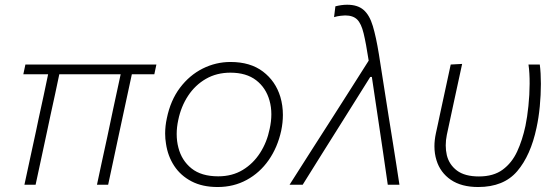

<svg xmlns="http://www.w3.org/2000/svg" viewBox="-20 -760 2292 790"><path d="M80.5 0Q92.5 -56 104 -109Q115.5 -162.5 128.5 -222L138.5 -270Q149.5 -321.5 159.5 -366.5Q169 -411.5 178 -454.5H76L84.5 -494.5H623.5L615 -454.5H522.5L466 -192Q456.5 -146.5 446 -98L425 0H379Q387 -37.5 398.2 -90Q409.5 -142.5 421.5 -197Q433 -252.5 446 -313.2Q459 -374 476.5 -454.5H224Q215.5 -415 207 -374Q198 -333 188 -287L174 -221Q161.5 -163 150 -109.2Q138.5 -55.5 126.5 0Z M875.5 9.5Q812.5 9.5 767.8 -14Q723 -37.5 696.8 -77.5Q670.5 -117.5 663 -168.5Q659.5 -189 659.5 -210.5Q659.5 -241.5 666.5 -273.5Q681.5 -347 720.5 -398.8Q759.5 -450.5 813.8 -477.8Q868 -505 928.5 -505Q1010 -505 1062 -465.5Q1114 -426 1133.5 -361.5Q1144 -326 1144 -287Q1144 -255.5 1137 -222Q1122 -153.5 1085.5 -101.2Q1049 -49 995.2 -19.8Q941.5 9.5 875.5 9.5ZM878 -34.5Q935.5 -34.5 978.8 -60.8Q1022 -87 1050.2 -131Q1078.5 -175 1089.5 -229.5Q1096.5 -261 1096.5 -289.5Q1096.5 -319.5 1089 -346Q1074.5 -398.5 1034 -429.8Q993.5 -461 928 -461Q871.5 -461 827.2 -435.5Q783 -410 754 -366Q725 -322 713.5 -266.5Q707 -236.5 707 -208.5Q707 -179 714 -152.5Q727.5 -99.5 768 -67Q808.5 -34.5 878 -34.5Z M1171.5 0Q1214.5 -67.5 1261 -140.5Q1307.5 -213.5 1351 -281Q1386 -336 1424 -395.5Q1461.5 -455 1497 -510.5Q1486 -582 1476.2 -622.5Q1466.5 -663 1449.5 -679.8Q1432.5 -696.5 1400 -696.5Q1395 -696.5 1381.2 -695Q1367.5 -693.5 1354.5 -689.5L1360 -734Q1372 -737 1384.2 -738.8Q1396.5 -740.5 1408.5 -740.5Q1451.5 -740.5 1476 -719.2Q1500.5 -698 1514 -653Q1527.5 -608 1539 -537L1579 -282Q1589.5 -217.5 1597 -170Q1604.5 -122.5 1610.8 -82.5Q1617 -42.5 1623.5 0H1575.5Q1565.5 -67 1556 -134.5Q1546 -201.5 1536 -269L1510 -443.5H1503.5L1392.5 -266.5Q1349 -197.5 1307.2 -130.8Q1265.5 -64 1225.5 0Z M1947.5 9.5Q1878.5 9.5 1835 -20.2Q1791.5 -50 1776 -100.5Q1767.5 -127.5 1767.5 -158Q1767.5 -183.5 1773.5 -211.5Q1778 -232.5 1782 -250.5Q1785.5 -268 1789.5 -286Q1801.5 -343 1812.5 -392.5Q1823.5 -442 1834.5 -494.5L1881.5 -497Q1862 -408 1845.8 -332.2Q1829.5 -256.5 1818.5 -205Q1814 -183 1814 -162Q1814 -141 1818.5 -121.5Q1828 -82.5 1860.2 -58.2Q1892.5 -34 1950.5 -34Q2010.5 -34 2048.2 -61.8Q2086 -89.5 2107.8 -136.5Q2129.5 -183.5 2142 -242Q2149.5 -278 2154.2 -324Q2159 -370 2159.2 -415.2Q2159.5 -460.5 2154.5 -494.5H2201Q2205.5 -460 2205.5 -415Q2205.5 -369.5 2201 -322.2Q2196.5 -275 2187.5 -234Q2163.5 -120.5 2108 -55.5Q2052.5 9.5 1947.5 9.5Z"/></svg>

Font: Heraclito ExtraLight
Style: Italic
Weight: 200
Italic angle: -12°
Designer: Kostas Bartsokas (font) & Cristiano Sobral (main changes)
Foundry: Kostas Bartsokas (font) & Cristiano Sobral (main changes)
Version: Version 1.00;July 8, 2020;FontCreator 13.0.0.2655 64-bit